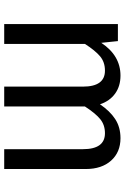

<svg xmlns="http://www.w3.org/2000/svg" viewBox="136 -714 579 890"><g transform="rotate(90 425.0 -269.5)"><path d="M764 -378V0H672V-365Q672 -467 598 -467Q559 -467 532 -444.5Q505 -422 474 -374V0H382V-365Q382 -467 308 -467Q268 -467 241 -444Q214 -421 184 -374V0H92V-527H171L179 -450Q238 -539 331 -539Q380 -539 414.5 -514Q449 -489 464 -444Q495 -490 532.5 -514.5Q570 -539 621 -539Q686 -539 725 -495.5Q764 -452 764 -378Z"/></g></svg>

Font: FiraGOUPP
Style: Medium
Weight: 400
Designer: bBox Type
Foundry: bBox Type GmbH
Version: Version 1.001